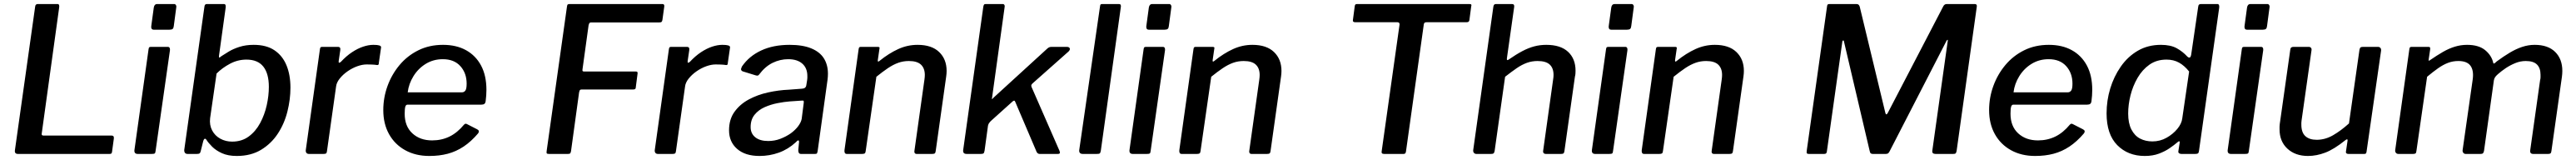

<svg xmlns="http://www.w3.org/2000/svg" viewBox="-20 -762 12761 792"><path d="M154 -728Q155 -742 167 -742H265Q276 -742 273 -724L187 -103Q184 -91 195 -91H533Q546 -91 544 -76L535 -10Q534 -4 531.5 -2Q529 0 522 0H69Q51 0 54 -19L154 -728Z M751 -16Q750 -5 746.5 -2.5Q743 0 731 0H663Q653 0 649 -5Q645 -10 646 -19L716 -518Q717 -526 719.5 -528Q722 -530 729 -530H811Q818 -530 820.5 -525Q823 -520 822 -513ZM841 -633Q840 -623 835.5 -619Q831 -615 820 -615H742Q733 -615 730.5 -621.5Q728 -628 730 -637L742 -725Q745 -742 758 -742H843Q849 -742 852 -736Q855 -730 853 -723Z M910 0Q900 0 896 -6Q892 -12 893 -21L993 -730Q994 -737 997 -739.5Q1000 -742 1005 -742H1089Q1096 -742 1097.5 -736.5Q1099 -731 1098 -724L1065 -486Q1064 -477 1066.5 -477Q1069 -477 1077 -484Q1091 -493 1113 -506.5Q1135 -520 1166.5 -530Q1198 -540 1237 -540Q1300 -540 1340 -513Q1380 -486 1399.5 -438.5Q1419 -391 1419 -328Q1419 -270 1404 -210Q1389 -150 1356.5 -100.5Q1324 -51 1273.5 -20.5Q1223 10 1153 10Q1110 10 1080 -3.5Q1050 -17 1031 -36Q1012 -55 1002 -71Q999 -76 994.5 -75Q990 -74 987 -64L975 -16Q973 -6 969 -3Q965 0 955 0ZM1021 -177Q1017 -143 1031 -116.5Q1045 -90 1071.5 -75.5Q1098 -61 1130 -61Q1178 -61 1212.5 -86.5Q1247 -112 1269 -153Q1291 -194 1301.5 -241Q1312 -288 1312 -332Q1312 -398 1284.5 -432.5Q1257 -467 1201 -467Q1158 -467 1119.5 -446.5Q1081 -426 1053 -398Z M1511 0Q1502 0 1498 -5.5Q1494 -11 1495 -19L1565 -518Q1566 -526 1568.5 -528Q1571 -530 1577 -530H1655Q1661 -530 1664 -526.5Q1667 -523 1666 -514L1658 -460Q1657 -452 1660 -451.5Q1663 -451 1669 -456Q1696 -485 1724 -503.5Q1752 -522 1779 -531Q1806 -540 1830 -540Q1850 -540 1859.5 -537Q1869 -534 1868 -527L1857 -451Q1857 -444 1855 -442Q1853 -440 1849 -440Q1836 -442 1822 -442.5Q1808 -443 1797 -443Q1775 -443 1750 -434Q1725 -425 1702 -409Q1679 -393 1663 -373Q1647 -353 1645 -333L1600 -14Q1599 -5 1595.5 -2.5Q1592 0 1582 0H1511Z M2107 10Q2039 10 1987.5 -18.5Q1936 -47 1907.5 -98Q1879 -149 1879 -217Q1879 -279 1900 -336.5Q1921 -394 1959.5 -440Q1998 -486 2052.5 -513Q2107 -540 2175 -540Q2241 -540 2289 -513.5Q2337 -487 2363.5 -437.5Q2390 -388 2390 -317Q2390 -304 2389 -289.5Q2388 -275 2386 -260Q2385 -252 2380 -248Q2375 -244 2365 -244H1999Q1991 -244 1988 -233.5Q1985 -223 1985 -199Q1985 -137 2023 -102Q2061 -67 2121 -67Q2168 -67 2207 -86Q2246 -105 2279 -145Q2284 -150 2288 -149.5Q2292 -149 2297 -146L2344 -122Q2358 -115 2349 -102Q2314 -61 2277 -36.5Q2240 -12 2198.5 -1Q2157 10 2107 10ZM2269 -305Q2279 -305 2285.5 -313.5Q2292 -322 2292 -348Q2292 -400 2261 -434.5Q2230 -469 2174 -469Q2127 -469 2089.5 -446Q2052 -423 2028.5 -385Q2005 -347 2000 -305Z M2789 -729Q2790 -738 2793 -740Q2796 -742 2802 -742H3262Q3273 -742 3271 -729L3262 -664Q3261 -657 3258 -654Q3255 -651 3247 -651H2909Q2903 -651 2900.5 -648Q2898 -645 2896 -636L2866 -419Q2865 -413 2866.5 -410.5Q2868 -408 2874 -408H3130Q3136 -408 3137.5 -406Q3139 -404 3139 -399L3130 -330Q3130 -324 3127 -321.5Q3124 -319 3116 -319H2862Q2856 -319 2853.5 -316.5Q2851 -314 2849 -304L2809 -13Q2807 -4 2804 -2Q2801 0 2792 0H2700Q2690 0 2688.5 -3.5Q2687 -7 2689 -19L2789 -729Z M3240 0Q3231 0 3227 -5.5Q3223 -11 3224 -19L3294 -518Q3295 -526 3297.5 -528Q3300 -530 3306 -530H3384Q3390 -530 3393 -526.5Q3396 -523 3395 -514L3387 -460Q3386 -452 3389 -451.5Q3392 -451 3398 -456Q3425 -485 3453 -503.5Q3481 -522 3508 -531Q3535 -540 3559 -540Q3579 -540 3588.5 -537Q3598 -534 3597 -527L3586 -451Q3586 -444 3584 -442Q3582 -440 3578 -440Q3565 -442 3551 -442.5Q3537 -443 3526 -443Q3504 -443 3479 -434Q3454 -425 3431 -409Q3408 -393 3392 -373Q3376 -353 3374 -333L3329 -14Q3328 -5 3324.5 -2.5Q3321 0 3311 0H3240Z M3923 -58Q3885 -23 3839 -6.5Q3793 10 3743 10Q3672 10 3632 -25Q3592 -60 3592 -117Q3592 -171 3619 -208.5Q3646 -246 3689.5 -269.5Q3733 -293 3785.5 -304.5Q3838 -316 3888 -318L3954 -323Q3973 -324 3975 -341L3979 -366Q3980 -371 3980 -376Q3980 -381 3980 -386Q3980 -425 3955 -447Q3930 -469 3885 -469Q3845 -469 3808 -451Q3771 -433 3741 -393Q3738 -389 3734.5 -388Q3731 -387 3724 -389L3659 -409Q3654 -411 3652 -416Q3650 -421 3656 -433Q3691 -484 3751 -512Q3811 -540 3892 -540Q3957 -540 3999.5 -522.5Q4042 -505 4062 -473Q4082 -441 4082 -397Q4082 -390 4081.5 -382.5Q4081 -375 4080 -367L4031 -14Q4029 -4 4027 -2Q4025 0 4016 0H3949Q3941 0 3938 -5Q3935 -10 3935 -19L3939 -60Q3938 -75 3923 -58ZM3962 -252Q3963 -260 3961.5 -262.5Q3960 -265 3952 -264L3893 -260Q3866 -258 3832.5 -251.5Q3799 -245 3768.5 -231.5Q3738 -218 3718.5 -194Q3699 -170 3699 -133Q3699 -101 3722 -82.5Q3745 -64 3786 -64Q3818 -64 3846.5 -75Q3875 -86 3898 -102Q3921 -119 3935 -138Q3949 -157 3952 -174Z M4176 0Q4168 0 4165.5 -5.5Q4163 -11 4164 -19L4234 -518Q4235 -526 4237.5 -528Q4240 -530 4246 -530H4329Q4334 -530 4336.5 -528Q4339 -526 4337 -519L4329 -464Q4328 -452 4338 -461Q4384 -498 4430 -519Q4476 -540 4526 -540Q4596 -540 4633 -504.5Q4670 -469 4670 -411Q4670 -405 4669.5 -398Q4669 -391 4668 -384L4616 -15Q4615 -6 4611.5 -3Q4608 0 4598 0H4522Q4514 0 4511.5 -5.5Q4509 -11 4511 -19L4560 -367Q4561 -374 4561.5 -380Q4562 -386 4562 -391Q4562 -424 4543 -442Q4524 -460 4483 -460Q4455 -460 4430 -451Q4405 -442 4379 -424.5Q4353 -407 4322 -382L4269 -14Q4268 -5 4264 -2.5Q4260 0 4250 0H4176Z M5229 -16Q5232 -9 5231 -4.5Q5230 0 5220 0H5132Q5124 0 5119.5 -5Q5115 -10 5113 -17L5010 -258Q5006 -269 4996 -259L4888 -162Q4884 -158 4880.5 -153Q4877 -148 4875 -140L4858 -16Q4856 -5 4852.5 -2.5Q4849 0 4838 0H4770Q4759 0 4755 -5Q4751 -10 4752 -19L4852 -730Q4854 -738 4856 -740Q4858 -742 4865 -742H4948Q4954 -742 4956.5 -737Q4959 -732 4957 -724L4895 -277Q4894 -270 4895.5 -271Q4897 -272 4903 -279L5166 -519Q5173 -526 5178.5 -528Q5184 -530 5190 -530H5265Q5277 -530 5280 -523Q5283 -516 5274 -507L5099 -352Q5094 -348 5091 -343.5Q5088 -339 5091 -331L5229 -16Z M5434 -16Q5432 -5 5428.5 -2.5Q5425 0 5413 0H5345Q5335 0 5330.5 -5Q5326 -10 5327 -19L5430 -730Q5431 -738 5433 -740Q5435 -742 5442 -742H5524Q5536 -742 5533 -726Z M5681 -16Q5680 -5 5676.5 -2.5Q5673 0 5661 0H5593Q5583 0 5579 -5Q5575 -10 5576 -19L5646 -518Q5647 -526 5649.5 -528Q5652 -530 5659 -530H5741Q5748 -530 5750.5 -525Q5753 -520 5752 -513ZM5771 -633Q5770 -623 5765.5 -619Q5761 -615 5750 -615H5672Q5663 -615 5660.5 -621.5Q5658 -628 5660 -637L5672 -725Q5675 -742 5688 -742H5773Q5779 -742 5782 -736Q5785 -730 5783 -723Z M5835 0Q5827 0 5824.5 -5.5Q5822 -11 5823 -19L5893 -518Q5894 -526 5896.5 -528Q5899 -530 5905 -530H5988Q5993 -530 5995.5 -528Q5998 -526 5996 -519L5988 -464Q5987 -452 5997 -461Q6043 -498 6089 -519Q6135 -540 6185 -540Q6255 -540 6292 -504.5Q6329 -469 6329 -411Q6329 -405 6328.5 -398Q6328 -391 6327 -384L6275 -15Q6274 -6 6270.5 -3Q6267 0 6257 0H6181Q6173 0 6170.5 -5.5Q6168 -11 6170 -19L6219 -367Q6220 -374 6220.5 -380Q6221 -386 6221 -391Q6221 -424 6202 -442Q6183 -460 6142 -460Q6114 -460 6089 -451Q6064 -442 6038 -424.5Q6012 -407 5981 -382L5928 -14Q5927 -5 5923 -2.5Q5919 0 5909 0H5835Z M6692 -731Q6693 -738 6695.5 -740Q6698 -742 6705 -742H7260Q7268 -742 7269.5 -739Q7271 -736 7269 -730L7260 -662Q7259 -657 7256 -654.5Q7253 -652 7246 -652H7049Q7041 -652 7038 -649.5Q7035 -647 7034 -640L6946 -13Q6945 -5 6942 -2.5Q6939 0 6933 0H6838Q6829 0 6826.5 -4Q6824 -8 6826 -17L6914 -640Q6915 -652 6903 -652H6694Q6681 -652 6683 -663Z M7295 0Q7287 0 7282.5 -5.5Q7278 -11 7279 -19L7379 -730Q7381 -738 7384 -740Q7387 -742 7393 -742H7471Q7484 -742 7482 -728L7446 -474Q7444 -461 7453 -466Q7492 -493 7522.5 -509Q7553 -525 7581.5 -532.5Q7610 -540 7641 -540Q7712 -540 7749 -505.5Q7786 -471 7786 -412Q7786 -405 7785.5 -397.5Q7785 -390 7783 -383L7731 -15Q7730 -6 7726.5 -3Q7723 0 7714 0H7640Q7622 0 7626 -19L7675 -369Q7676 -375 7676.5 -380.5Q7677 -386 7677 -391Q7677 -425 7658 -442.5Q7639 -460 7598 -460Q7570 -460 7545 -451Q7520 -442 7494.5 -424.5Q7469 -407 7437 -382L7385 -14Q7383 -5 7379.5 -2.5Q7376 0 7366 0Z M7972 -16Q7971 -5 7967.5 -2.5Q7964 0 7952 0H7884Q7874 0 7870 -5Q7866 -10 7867 -19L7937 -518Q7938 -526 7940.5 -528Q7943 -530 7950 -530H8032Q8039 -530 8041.5 -525Q8044 -520 8043 -513ZM8062 -633Q8061 -623 8056.5 -619Q8052 -615 8041 -615H7963Q7954 -615 7951.5 -621.5Q7949 -628 7951 -637L7963 -725Q7966 -742 7979 -742H8064Q8070 -742 8073 -736Q8076 -730 8074 -723Z M8126 0Q8118 0 8115.5 -5.5Q8113 -11 8114 -19L8184 -518Q8185 -526 8187.5 -528Q8190 -530 8196 -530H8279Q8284 -530 8286.5 -528Q8289 -526 8287 -519L8279 -464Q8278 -452 8288 -461Q8334 -498 8380 -519Q8426 -540 8476 -540Q8546 -540 8583 -504.5Q8620 -469 8620 -411Q8620 -405 8619.5 -398Q8619 -391 8618 -384L8566 -15Q8565 -6 8561.5 -3Q8558 0 8548 0H8472Q8464 0 8461.5 -5.5Q8459 -11 8461 -19L8510 -367Q8511 -374 8511.5 -380Q8512 -386 8512 -391Q8512 -424 8493 -442Q8474 -460 8433 -460Q8405 -460 8380 -451Q8355 -442 8329 -424.5Q8303 -407 8272 -382L8219 -14Q8218 -5 8214 -2.5Q8210 0 8200 0H8126Z M8942 0Q8934 0 8932 -3.5Q8930 -7 8932 -20L9032 -730Q9033 -738 9035.5 -740Q9038 -742 9045 -742H9178Q9185 -742 9188.5 -738.5Q9192 -735 9194 -729L9321 -203Q9323 -195 9326.5 -196Q9330 -197 9334 -205L9607 -729Q9613 -742 9625 -742H9764Q9776 -742 9774 -729L9674 -15Q9672 -5 9669 -2.5Q9666 0 9656 0H9570Q9561 0 9556.5 -4Q9552 -8 9554 -19L9630 -559Q9631 -565 9629 -565Q9627 -565 9624 -560L9341 -11Q9337 -4 9333 -2Q9329 0 9322 0H9259Q9252 0 9248.5 -3Q9245 -6 9243 -16L9116 -556Q9115 -562 9112.5 -562Q9110 -562 9108 -557L9031 -11Q9030 -5 9027 -2.5Q9024 0 9017 0H8942Z M10063 10Q9995 10 9943.5 -18.5Q9892 -47 9863.5 -98Q9835 -149 9835 -217Q9835 -279 9856 -336.5Q9877 -394 9915.5 -440Q9954 -486 10008.5 -513Q10063 -540 10131 -540Q10197 -540 10245 -513.5Q10293 -487 10319.5 -437.5Q10346 -388 10346 -317Q10346 -304 10345 -289.5Q10344 -275 10342 -260Q10341 -252 10336 -248Q10331 -244 10321 -244H9955Q9947 -244 9944 -233.5Q9941 -223 9941 -199Q9941 -137 9979 -102Q10017 -67 10077 -67Q10124 -67 10163 -86Q10202 -105 10235 -145Q10240 -150 10244 -149.5Q10248 -149 10253 -146L10300 -122Q10314 -115 10305 -102Q10270 -61 10233 -36.5Q10196 -12 10154.5 -1Q10113 10 10063 10ZM10225 -305Q10235 -305 10241.5 -313.5Q10248 -322 10248 -348Q10248 -400 10217 -434.5Q10186 -469 10130 -469Q10083 -469 10045.5 -446Q10008 -423 9984.5 -385Q9961 -347 9956 -305Z M10788 0Q10781 0 10776 -3.5Q10771 -7 10773 -16L10779 -54Q10781 -62 10777 -62.5Q10773 -63 10766 -56Q10752 -44 10729.5 -28.5Q10707 -13 10676.5 -1.5Q10646 10 10606 10Q10523 10 10470 -43.5Q10417 -97 10417 -201Q10417 -264 10435 -323.5Q10453 -383 10487.5 -432.5Q10522 -482 10572 -511Q10622 -540 10686 -540Q10734 -540 10764 -523.5Q10794 -507 10816 -483Q10824 -475 10829.5 -477.5Q10835 -480 10837 -497L10871 -729Q10872 -737 10875.5 -739.5Q10879 -742 10885 -742H10966Q10977 -742 10975 -724L10875 -16Q10874 -6 10870 -3Q10866 0 10856 0ZM10826 -408Q10803 -437 10776 -452Q10749 -467 10714 -467Q10665 -467 10629.5 -442Q10594 -417 10570.5 -376.5Q10547 -336 10535.5 -290Q10524 -244 10524 -200Q10524 -152 10540 -121Q10556 -90 10583 -76Q10610 -62 10644 -62Q10682 -62 10714 -80Q10746 -98 10767.5 -124Q10789 -150 10792 -176Z M11122 -16Q11121 -5 11117.5 -2.5Q11114 0 11102 0H11034Q11024 0 11020 -5Q11016 -10 11017 -19L11087 -518Q11088 -526 11090.5 -528Q11093 -530 11100 -530H11182Q11189 -530 11191.5 -525Q11194 -520 11193 -513ZM11212 -633Q11211 -623 11206.5 -619Q11202 -615 11191 -615H11113Q11104 -615 11101.5 -621.5Q11099 -628 11101 -637L11113 -725Q11116 -742 11129 -742H11214Q11220 -742 11223 -736Q11226 -730 11224 -723Z M11415 10Q11352 10 11313 -26Q11274 -62 11274 -122Q11274 -129 11274 -135.5Q11274 -142 11275 -148L11327 -515Q11328 -524 11332 -527Q11336 -530 11344 -530H11418Q11426 -530 11430 -525Q11434 -520 11432 -511L11383 -165Q11382 -160 11382 -154.5Q11382 -149 11382 -145Q11382 -106 11402 -88Q11422 -70 11458 -70Q11500 -70 11539 -92.5Q11578 -115 11618 -151L11670 -516Q11672 -525 11675.5 -527.5Q11679 -530 11689 -530H11761Q11769 -530 11773.5 -525Q11778 -520 11777 -511L11705 -11Q11704 -5 11702 -2.5Q11700 0 11693 0H11615Q11610 0 11606 -2.5Q11602 -5 11603 -12L11611 -66Q11612 -71 11609 -72Q11606 -73 11600 -68Q11544 -23 11500.5 -6.5Q11457 10 11415 10Z M11863 0Q11855 0 11850.5 -5.5Q11846 -11 11847 -19L11917 -518Q11918 -526 11920.5 -528Q11923 -530 11929 -530H12011Q12018 -530 12019.5 -527Q12021 -524 12020 -516L12013 -469Q12011 -457 12019 -464Q12054 -488 12083.5 -505Q12113 -522 12142.5 -531Q12172 -540 12203 -540Q12261 -540 12293 -513.5Q12325 -487 12333 -450Q12334 -446 12338.5 -448.5Q12343 -451 12350 -458Q12384 -483 12415 -501.5Q12446 -520 12476.5 -530Q12507 -540 12538 -540Q12604 -540 12639.5 -505Q12675 -470 12675 -411Q12675 -404 12674.5 -397Q12674 -390 12673 -382L12621 -15Q12620 -6 12616.5 -3Q12613 0 12604 0H12531Q12513 0 12516 -19L12565 -366Q12567 -372 12567 -379.5Q12567 -387 12567 -392Q12567 -425 12549.5 -442.5Q12532 -460 12494 -460Q12467 -460 12441.5 -449.5Q12416 -439 12394.5 -424.5Q12373 -410 12356 -395Q12348 -388 12343 -381.5Q12338 -375 12336 -365L12287 -15Q12285 -6 12281.5 -3Q12278 0 12269 0H12196Q12189 0 12184.5 -5.5Q12180 -11 12181 -19L12231 -369Q12237 -413 12220 -436.5Q12203 -460 12160 -460Q12133 -460 12109 -451Q12085 -442 12060 -424.5Q12035 -407 12005 -382L11952 -14Q11951 -5 11947.5 -2.5Q11944 0 11934 0H11863Z"/></svg>

Font: Libre Franklin Thin Medium
Style: Italic
Weight: 500
Italic angle: -8°
Version: Version 3.000